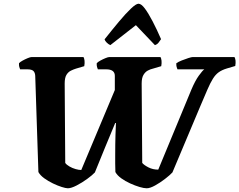

<svg xmlns="http://www.w3.org/2000/svg" viewBox="-20 -1010 1284 1030"><path d="M344 0Q333 0 311 -7Q289 -14 264 -26Q239 -38 217.5 -53.5Q196 -69 186 -87L169 -603Q168 -621 159 -629.5Q150 -638 127 -638H88Q86 -642 83.5 -651Q81 -660 82 -671Q87 -677 100.5 -684.5Q114 -692 128.5 -698Q143 -704 150 -704H428Q432 -697 433.5 -684.5Q435 -672 432 -655L388 -642Q375 -638 360.5 -631Q346 -624 336.5 -608.5Q327 -593 327 -562L330 -136Q337 -126 352.5 -117Q368 -108 385.5 -103Q403 -98 416 -98L596 -527V-603Q596 -638 550 -638H505Q503 -642 500.5 -651Q498 -660 499 -671Q504 -677 517.5 -684.5Q531 -692 545.5 -698Q560 -704 567 -704H841Q845 -697 846.5 -684.5Q848 -672 845 -655L801 -642Q787 -639 773 -631.5Q759 -624 749.5 -608Q740 -592 740 -562L743 -136Q753 -124 776.5 -112Q800 -100 829 -100L1007 -530Q1027 -577 1046.5 -604Q1066 -631 1076 -638H932Q930 -642 927.5 -651Q925 -660 926 -671Q936 -678 954.5 -685.5Q973 -693 990.5 -698.5Q1008 -704 1014 -704H1238Q1242 -697 1243.5 -685Q1245 -673 1242 -656L1198 -643Q1171 -635 1153.5 -622.5Q1136 -610 1122 -587.5Q1108 -565 1092.5 -529Q1077 -493 1054 -439L905 -85Q891 -70 865 -50Q839 -30 812 -15Q785 0 767 0Q752 0 728.5 -7Q705 -14 678.5 -26Q652 -38 630.5 -53.5Q609 -69 599 -87Q598 -110 598 -132.5Q598 -155 598 -176Q598 -240 599.5 -287Q601 -334 602 -350H598Q570 -284 543 -217.5Q516 -151 489 -85Q475 -70 447.5 -50Q420 -30 391 -15Q362 0 344 0ZM572 -768Q562 -772 552.5 -781.5Q543 -791 541 -799Q583 -852 619 -895Q655 -938 682.5 -964Q710 -990 723 -990Q738 -990 757 -964.5Q776 -939 798.5 -896Q821 -853 844 -800Q839 -793 831.5 -782.5Q824 -772 811 -768L709 -875Z"/></svg>

Font: Texturina 72pt 72pt Black
Style: Italic
Weight: 900
Italic angle: -11°
Designer: Guillermo Torres Carreño
Foundry: Omnibus-Type
Version: Version 1.002; ttfautohint (v1.8.3)